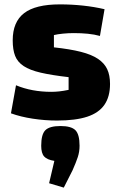

<svg xmlns="http://www.w3.org/2000/svg" viewBox="-20 -535 551 876"><path d="M38 -351Q38 -435 90 -475Q142 -515 253 -515Q307 -515 358.5 -509.5Q410 -504 457 -493L436 -371Q411 -378 381 -381Q351 -384 317 -384Q292 -384 267 -381.5Q242 -379 226 -375V-319Q300 -311 349 -298.5Q398 -286 427 -266.5Q456 -247 469 -219.5Q482 -192 482 -152Q482 -94 456.5 -57Q431 -20 378 -2.5Q325 15 240 15Q185 15 129.5 6.5Q74 -2 30 -18L53 -146Q125 -116 214 -116Q231 -116 250 -118Q269 -120 293 -125V-183Q215 -192 165.5 -203.5Q116 -215 88 -233.5Q60 -252 49 -280Q38 -308 38 -351ZM271 321 204 301 228 199Q195 194 181.5 179Q168 164 168 130Q168 78 187 59Q206 40 256 40Q305 40 324 59Q343 78 343 130Q343 157 335 181.5Q327 206 311 242Z"/></svg>

Font: Changa
Style: Bold
Weight: 700
Designer: Eduardo Rodriguez Tunni
Foundry: Eduardo Rodriguez Tunni
Version: Version 3.002; ttfautohint (v1.8.2)